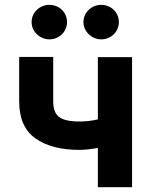

<svg xmlns="http://www.w3.org/2000/svg" viewBox="-20 -785 631 805"><path d="M203.1 -546.2V-360.1Q203.1 -312.9 228 -294.4Q253.2 -275.6 312.9 -275.6Q352.6 -275.6 390.3 -284.4V-545.5H533.7V0H390.3V-164.8Q370.7 -161.2 350.9 -158.9Q331 -156.6 312.9 -156.6Q195.7 -156.6 127.8 -205.3Q60.4 -253.6 60.4 -360.1V-546.2ZM404.5 -764.6Q419.7 -764.6 433.2 -759.1Q446.7 -753.6 456.7 -744Q466.6 -734.4 472.5 -721.2Q478.3 -708.1 478.3 -692.5Q478.3 -677.2 472.5 -663.9Q466.6 -650.6 456.5 -640.8Q446.4 -631 432.9 -625.5Q419.4 -620 404.5 -620Q389.6 -620 376.1 -625.7Q362.6 -631.4 352.3 -641.2Q342 -650.9 335.9 -664.1Q329.9 -677.2 329.9 -692.5Q329.9 -708.1 335.9 -721.2Q342 -734.4 352.1 -744Q362.2 -753.6 375.7 -759.1Q389.2 -764.6 404.5 -764.6ZM187.1 -764.6Q202.4 -764.6 215.9 -759.1Q229.4 -753.6 239.3 -744Q249.3 -734.4 255.1 -721.2Q261 -708.1 261 -692.5Q261 -677.2 255.1 -663.9Q249.3 -650.6 239.2 -640.8Q229 -631 215.6 -625.5Q202.1 -620 187.1 -620Q172.2 -620 158.7 -625.7Q145.2 -631.4 134.9 -641.2Q124.6 -650.9 118.6 -664.1Q112.6 -677.2 112.6 -692.5Q112.6 -708.1 118.6 -721.2Q124.6 -734.4 134.8 -744Q144.9 -753.6 158.4 -759.1Q171.9 -764.6 187.1 -764.6Z"/></svg>

Font: Inter P
Style: Bold
Weight: 700
Designer: Rasmus Andersson
Foundry: rsms
Version: Version 3.018;git-588b23468